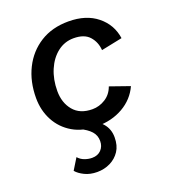

<svg xmlns="http://www.w3.org/2000/svg" viewBox="-133 -606 811 918"><g transform="rotate(-20 272.5 -147.0)"><path d="M280 9Q207 9 156 -21Q105 -51 77.5 -102.5Q50 -154 50 -217Q50 -301 83 -367Q116 -433 176.5 -471Q237 -509 320 -509Q410 -509 466 -463.5Q522 -418 532 -347L425 -325Q422 -367 396 -396Q370 -425 316 -425Q270 -425 234 -397Q198 -369 177.5 -321Q157 -273 157 -214Q157 -154 190 -114.5Q223 -75 286 -75Q321 -75 352 -94.5Q383 -114 396 -151L496 -116Q469 -57 411.5 -24Q354 9 280 9ZM195 -7 241 -30Q288 -14 313.5 15.5Q339 45 339 87Q339 129 320.5 157Q302 185 271.5 200Q241 215 205 215Q169 215 141.5 201.5Q114 188 100 171L135 114Q148 129 167 136Q186 143 205 143Q234 143 251 125Q268 107 268 80Q268 51 249.5 30.5Q231 10 195 -7Z"/></g></svg>

Font: Work Sans Medium
Style: Italic
Weight: 500
Italic angle: -13°
Designer: Wei Huang
Foundry: Wei Huang
Version: Version 2.012; ttfautohint (v1.8.3)